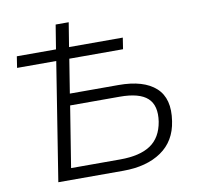

<svg xmlns="http://www.w3.org/2000/svg" viewBox="-79 -787 895 869"><g transform="rotate(-10 368.5 -352.5)"><path d="M120 0 206 -542H26L34 -594H214L232 -705H292L274 -594H521L513 -542H266L241 -386H465Q580 -386 635.5 -335.5Q691 -285 675 -183Q662 -93 594 -46.5Q526 0 419 0ZM188 -53H414Q504 -53 553.5 -86Q603 -119 615 -191Q626 -264 588.5 -298.5Q551 -333 461 -333H233Z"/></g></svg>

Font: Mulish Light
Style: Italic
Weight: 300
Italic angle: -9°
Designer: Vernon Adams
Foundry: Vernon Adams
Version: Version 3.603; ttfautohint (v1.8.3)